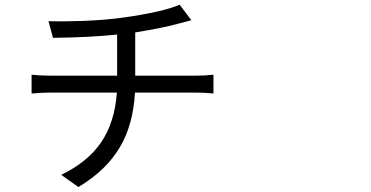

<svg xmlns="http://www.w3.org/2000/svg" viewBox="-20 -753 1540 798"><path d="M305.7 24.4 234.4 -26.4Q343.8 -79.1 399.4 -160.2Q457 -244.1 465.8 -368.2H192.4Q152.3 -368.2 111.3 -364.3V-442.4Q150.4 -438.5 190.4 -438.5H328.1H466.8V-609.4Q357.4 -597.7 200.2 -595.7L181.6 -665Q239.3 -663.1 324.2 -666Q420.9 -669.9 490.2 -679.7Q657.2 -703.1 726.6 -733.4L775.4 -668.9L723.6 -655.3Q662.1 -637.7 542 -618.2V-438.5H794.9Q828.1 -438.5 867.2 -442.4V-364.3Q828.1 -368.2 796.9 -368.2H541Q533.2 -233.4 478.5 -141.6Q421.9 -44.9 305.7 24.4Z"/></svg>

Font: Bpmf GenSeki Gothic R
Style: R
Weight: 400
Foundry: But Ko
Version: Version 1.320